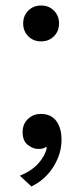

<svg xmlns="http://www.w3.org/2000/svg" viewBox="-20 -530 296 696"><path d="M128 -117Q165 -117 184 -91.5Q203 -66 203 -23Q203 27 174 74Q145 121 94 146L52 107Q94 90 118.5 63Q143 36 150 5L146 3Q142 6 136 8Q130 10 118 10Q100 10 81 -4.5Q62 -19 62 -51Q62 -80 81 -98.5Q100 -117 128 -117ZM129 -510Q157 -510 175.5 -491.5Q194 -473 194 -445Q194 -417 175.5 -398.5Q157 -380 129 -380Q101 -380 82.5 -398.5Q64 -417 64 -445Q64 -473 82.5 -491.5Q101 -510 129 -510Z"/></svg>

Font: Prodigy Sans
Style: Regular
Weight: 400
Designer: Wei Huang
Foundry: Wei Huang
Version: Version 1.003; ttfautohint (v1.8.3)